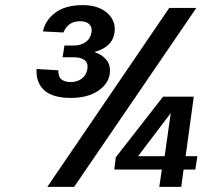

<svg xmlns="http://www.w3.org/2000/svg" viewBox="-20 -731 867 751"><path d="M257 -348Q186 -348 153 -378Q120 -408 123 -461L208 -456Q208 -429 221.5 -419.5Q235 -410 256 -410Q282 -410 300 -423.5Q318 -437 322 -462Q325 -485 310.5 -496Q296 -507 269 -507H225L232 -553H270Q296 -553 315 -566.5Q334 -580 338 -605Q341 -625 329 -636.5Q317 -648 294 -648Q268 -648 252 -636Q236 -624 228 -604L148 -608Q157 -652 196.5 -681.5Q236 -711 304 -711Q364 -711 399 -680.5Q434 -650 428 -604Q424 -575 404.5 -556.5Q385 -538 354 -529L350 -527Q379 -518 396.5 -496.5Q414 -475 409 -441Q403 -401 362 -374.5Q321 -348 257 -348ZM165 0 642 -700H748L270 0ZM603 0 613 -68H427L433 -116L618 -353H738L706 -120H752L744 -68H698L689 0ZM520 -120H624L648 -289Z"/></svg>

Font: Host Grotesk Medium
Style: Italic
Weight: 500
Italic angle: -8°
Designer: Doğukan Karapınar based on Poppins by Indian Type Foundry, Jonny Pinhorn
Foundry: Element Type
Version: Version 1.001; ttfautohint (v1.8.4.7-5d5b)